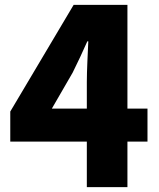

<svg xmlns="http://www.w3.org/2000/svg" viewBox="-20 -765 649 785"><path d="M335 0H501V-186H583V-321H501V-745H281L22 -309V-186H335ZM335 -321H192L277 -468C298 -510 318 -553 337 -596H341C339 -548 335 -477 335 -430Z"/></svg>

Font: Noto Sans TC Black
Style: Regular
Weight: 900
Designer: Ryoko NISHIZUKA 西塚涼子 (kana, bopomofo & ideographs); Paul D. Hunt (Latin, Greek & Cyrillic); Sandoll Communications 산돌커뮤니
Foundry: Adobe
Version: Version 2.004;hotconv 1.0.118;makeotfexe 2.5.65603